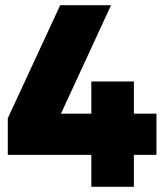

<svg xmlns="http://www.w3.org/2000/svg" viewBox="-20 -720 643 740"><path d="M332 0V-123H10V-264L212 -700H408L215 -282H332V-406H496V-282H583V-123H496V0Z"/></svg>

Font: Geologica Cursive Black
Style: Regular
Weight: 900
Designer: Sindre Bremnes, Frode Helland
Foundry: Monokrom Skriftforlag AS
Version: Version 1.010;gftools[0.9.28]